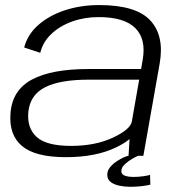

<svg xmlns="http://www.w3.org/2000/svg" viewBox="-20 -615 718 758"><path d="M487.5 0 491.5 -66Q470.5 -48.5 437 -32.5Q357.5 5.5 240 5.5Q119.5 5.5 67 -38.5Q14.5 -82.5 21.5 -168.5Q28.5 -259.5 106.2 -301Q184 -342.5 328.5 -342.5H537L543 -377Q558 -460 514.5 -503.8Q471 -547.5 369.5 -547.5Q313 -547.5 264 -529.8Q215 -512 182 -480.2Q149 -448.5 139 -406.5L75.5 -427.5Q89 -479.5 132 -517Q175 -554.5 237.2 -574.8Q299.5 -595 371.5 -595Q517 -595 573.2 -534.5Q629.5 -474 610.5 -365L546 0ZM500.5 -135.5 529.5 -300.5H330Q217 -300.5 158 -270.5Q99 -240.5 92 -174Q85.5 -110.5 124.2 -74.8Q163 -39 260 -39Q356 -39 425.5 -71.5Q495 -104 500.5 -135.5ZM494.5 122.5Q472.5 122.5 451.8 118.2Q431 114 417.2 103.8Q403.5 93.5 403.5 75Q403.5 58.5 414.5 45.2Q425.5 32 440.5 22Q455.5 12 468.8 6.2Q482 0.5 487 0H525.5Q521 1.5 505 10.2Q489 19 474 32.2Q459 45.5 459 60Q459 73.5 472.8 78.5Q486.5 83.5 508.5 83.5Q525.5 83.5 544 81Q562.5 78.5 572.5 75.5L573.5 114Q566 116.5 542.8 119.5Q519.5 122.5 494.5 122.5Z"/></svg>

Font: Anybody ExtraExpanded Light
Style: Italic
Weight: 300
Width: 8
Italic angle: -10°
Designer: Tyler Finck
Foundry: Etcetera Type Company
Version: Version 1.010; ttfautohint (v1.8.3) -l 8 -r 50 -G 200 -x 14 